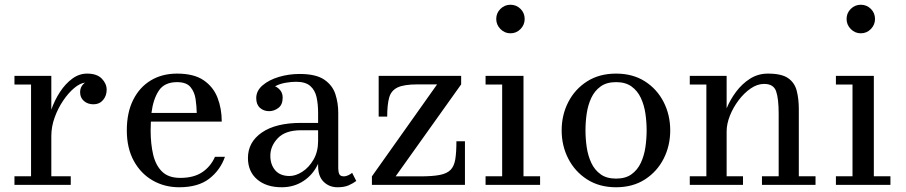

<svg xmlns="http://www.w3.org/2000/svg" viewBox="-20 -780 3822 810"><path d="M41 -36.5H111V-423.5H41V-460H196.5V-317.5Q210.5 -357.5 233.2 -392.2Q256 -427 285 -448.2Q314 -469.5 347.5 -469.5Q389 -469.5 409.5 -448.2Q430 -427 430 -401.5Q430 -376 414.8 -358Q399.5 -340 374.5 -340Q350 -340 334 -354Q318 -368 318 -390.5Q318 -404.5 323.8 -414.8Q329.5 -425 339 -431.5Q317.5 -429 293 -408.5Q268.5 -388 246.5 -355.5Q224.5 -323 210.5 -284.2Q196.5 -245.5 196.5 -206V-36.5H278.5V0H41Z M929 -118.5Q909.5 -62.5 862.8 -26.2Q816 10 736 10Q674 10 624 -18.8Q574 -47.5 544.5 -101.2Q515 -155 515 -230Q515 -305 541.8 -358.5Q568.5 -412 616.2 -440.8Q664 -469.5 727 -469.5Q798 -469.5 839 -441.5Q880 -413.5 897.8 -367.5Q915.5 -321.5 915.5 -267H616.5Q615.5 -250 615.5 -230Q615.5 -173 626.2 -127.5Q637 -82 664 -55.8Q691 -29.5 740.5 -29.5Q797 -29.5 832.8 -53.2Q868.5 -77 887 -118.5ZM727 -433.5Q673.5 -433.5 649.8 -397.2Q626 -361 619 -303.5H810Q809.5 -331.5 805.2 -361.5Q801 -391.5 783.8 -412.5Q766.5 -433.5 727 -433.5Z M1250 -261.5H1322V-304.5Q1322 -340.5 1315.5 -370Q1309 -399.5 1289 -417.2Q1269 -435 1229 -435Q1209 -435 1184.5 -430.8Q1160 -426.5 1140.5 -416Q1154 -410 1163.2 -398Q1172.5 -386 1172.5 -368Q1172.5 -338 1154.2 -324.5Q1136 -311 1115.5 -311Q1092.5 -311 1076.8 -325Q1061 -339 1061 -366Q1061 -397 1087.8 -420Q1114.5 -443 1156.5 -455.5Q1198.5 -468 1244 -468Q1313 -468 1348 -444Q1383 -420 1395 -382.5Q1407 -345 1407 -304.5V-70.5Q1407 -55.5 1411.2 -45.8Q1415.5 -36 1431.5 -36Q1439.5 -36 1450 -41Q1460.5 -46 1465.5 -51L1483 -16.5Q1469.5 -6.5 1451 1.8Q1432.5 10 1404 10Q1369 10 1345.5 -13Q1322 -36 1322 -80V-89Q1301 -43.5 1260.8 -16.8Q1220.5 10 1168.5 10Q1103.5 10 1064.8 -23.2Q1026 -56.5 1026 -113.5Q1026 -180.5 1084.8 -221Q1143.5 -261.5 1250 -261.5ZM1201.5 -37.5Q1227.5 -37.5 1255.5 -55.5Q1283.5 -73.5 1302.8 -106.8Q1322 -140 1322 -185.5V-230.5H1250Q1184 -230.5 1152.2 -197.2Q1120.5 -164 1120.5 -123Q1120.5 -85.5 1141.2 -61.5Q1162 -37.5 1201.5 -37.5Z M1741.5 -424Q1684.5 -424 1657.2 -411Q1630 -398 1621.8 -368.2Q1613.5 -338.5 1613.5 -288H1577.5V-460H1925.5V-424L1649 -36H1754Q1805 -36 1835.5 -42Q1866 -48 1881 -63.5Q1896 -79 1900.8 -108.2Q1905.5 -137.5 1905.5 -184H1941.5V0H1549V-36L1824 -424Z M2073.5 -700Q2073.5 -725 2091.2 -742.5Q2109 -760 2133.5 -760Q2158.5 -760 2176 -742.5Q2193.5 -725 2193.5 -700Q2193.5 -675.5 2176 -657.5Q2158.5 -639.5 2133.5 -639.5Q2109 -639.5 2091.2 -657.5Q2073.5 -675.5 2073.5 -700ZM2028.5 -36.5H2098.5V-423.5H2028.5V-460H2188.5V-36.5H2258.5V0H2028.5Z M2349.5 -230Q2349.5 -295 2377.5 -349.5Q2405.5 -404 2457 -436.8Q2508.5 -469.5 2579 -469.5Q2649.5 -469.5 2700.8 -436.8Q2752 -404 2779.8 -349.5Q2807.5 -295 2807.5 -230Q2807.5 -165 2779.8 -110.5Q2752 -56 2700.8 -23Q2649.5 10 2579 10Q2508.5 10 2457 -23Q2405.5 -56 2377.5 -110.5Q2349.5 -165 2349.5 -230ZM2450 -230Q2450 -195 2455.2 -159Q2460.5 -123 2474.5 -93Q2488.5 -63 2513.8 -44.8Q2539 -26.5 2579 -26.5Q2619 -26.5 2644.2 -44.8Q2669.5 -63 2683.5 -93Q2697.5 -123 2702.8 -159Q2708 -195 2708 -230Q2708 -265.5 2702.8 -301.2Q2697.5 -337 2683.5 -367Q2669.5 -397 2644.2 -415.2Q2619 -433.5 2579 -433.5Q2539 -433.5 2513.8 -415.2Q2488.5 -397 2474.5 -367Q2460.5 -337 2455.2 -301.2Q2450 -265.5 2450 -230Z M2890 -36.5H2960V-423.5H2890V-460H3045.5V-323Q3060.5 -359.5 3085.5 -393Q3110.5 -426.5 3144.2 -448Q3178 -469.5 3220 -469.5Q3277.5 -469.5 3305 -450.2Q3332.5 -431 3341.2 -397Q3350 -363 3350 -319.5V-36.5H3420.5V0H3194.5V-36.5H3265V-301Q3265 -364 3254.2 -395Q3243.5 -426 3203.5 -426Q3175 -426 3147 -406.8Q3119 -387.5 3096 -357Q3073 -326.5 3059.2 -291.8Q3045.5 -257 3045.5 -225.5V-36.5H3114.5V0H2890Z M3551.5 -700Q3551.5 -725 3569.2 -742.5Q3587 -760 3611.5 -760Q3636.5 -760 3654 -742.5Q3671.5 -725 3671.5 -700Q3671.5 -675.5 3654 -657.5Q3636.5 -639.5 3611.5 -639.5Q3587 -639.5 3569.2 -657.5Q3551.5 -675.5 3551.5 -700ZM3506.5 -36.5H3576.5V-423.5H3506.5V-460H3666.5V-36.5H3736.5V0H3506.5Z"/></svg>

Font: Bodoni* 06pt
Style: Regular
Weight: 400
Version: Version 2.3